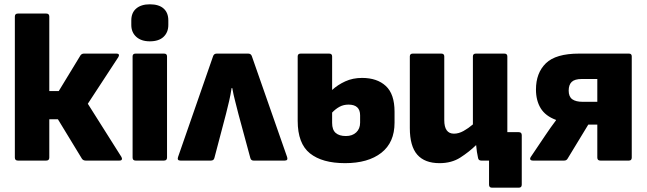

<svg xmlns="http://www.w3.org/2000/svg" viewBox="-20 -746 3004 892"><path d="M544 -17Q548 -10 546 -5Q544 0 535 0H378Q367 0 361 -8L249 -192H209V-14Q209 0 195 0H63Q49 0 49 -14V-669Q49 -683 63 -683H195Q209 -683 209 -669V-323H253L354 -489Q360 -497 370 -497H522Q530 -497 532 -492.5Q534 -488 530 -481L388 -264Z M676 -554Q636 -554 613 -575Q590 -596 590 -630V-651Q590 -687 613 -706.5Q636 -726 676 -726Q718 -726 740 -706.5Q762 -687 762 -651V-630Q762 -596 740 -575Q718 -554 676 -554ZM610 0Q596 0 596 -14V-484Q596 -497 610 -497H742Q756 -497 756 -484V-14Q756 0 742 0Z M818 0Q802 0 807 -16L970 -485Q974 -497 987 -497H1133Q1146 -497 1150 -485L1314 -16Q1319 0 1303 0H1158Q1146 0 1143 -12L1088 -215Q1080 -248 1072.5 -276Q1065 -304 1059 -337H1056Q1051 -304 1044.5 -276.5Q1038 -249 1030 -217L976 -12Q973 0 960 0Z M1583 12Q1477 12 1420 -33.5Q1363 -79 1363 -185V-484Q1363 -497 1377 -497H1509Q1523 -497 1523 -484V-328Q1549 -352 1584 -368Q1619 -384 1662 -384Q1732 -384 1772.5 -346.5Q1813 -309 1813 -227V-176Q1813 -84 1751.5 -36Q1690 12 1583 12ZM1523 -175Q1523 -143 1539.5 -128.5Q1556 -114 1587 -114Q1617 -114 1635 -131Q1653 -148 1653 -176V-210Q1653 -260 1599 -260Q1576 -260 1557.5 -250Q1539 -240 1523 -223Z M2022 12Q1953 12 1918.5 -27.5Q1884 -67 1884 -151V-484Q1884 -497 1898 -497H2030Q2044 -497 2044 -484V-188Q2044 -125 2089 -125Q2111 -125 2133.5 -137.5Q2156 -150 2177 -168V-484Q2177 -497 2191 -497H2323Q2337 -497 2337 -484V-132H2390Q2404 -132 2404 -118V112Q2404 126 2390 126H2266Q2252 126 2252 112V0H2216Q2203 0 2201 -12Q2195 -38 2192 -72Q2159 -40 2118.5 -14Q2078 12 2022 12Z M2455 0Q2447 0 2444 -4.5Q2441 -9 2446 -17L2514 -118Q2538 -154 2563 -187V-189Q2514 -207 2492 -243Q2470 -279 2470 -330Q2470 -407 2516 -452Q2562 -497 2671 -497H2902Q2915 -497 2915 -484V-14Q2915 0 2902 0H2769Q2755 0 2755 -14V-167H2713L2617 -9Q2612 0 2601 0ZM2687 -273H2755V-379H2683Q2650 -379 2636 -365.5Q2622 -352 2622 -325Q2622 -297 2638.5 -285Q2655 -273 2687 -273Z"/></svg>

Font: Sofia Sans Black
Style: Regular
Weight: 900
Designer: Botio Nikoltchev, Ani Petrova
Foundry: lettersoup
Version: Version 4.100; ttfautohint (v1.8.3)